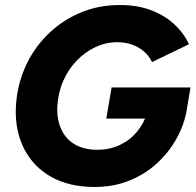

<svg xmlns="http://www.w3.org/2000/svg" viewBox="-20 -732 778 764"><path d="M357 12Q256 12 185 -27.5Q114 -67 77 -138Q40 -209 43 -301Q46 -384 77.5 -458.5Q109 -533 165 -590Q221 -647 295 -679.5Q369 -712 457 -712Q527 -712 581 -691.5Q635 -671 673 -636Q711 -601 732 -556L585 -485Q573 -510 552.5 -527.5Q532 -545 505.5 -554.5Q479 -564 446 -564Q401 -564 359.5 -544.5Q318 -525 284.5 -490Q251 -455 231 -408.5Q211 -362 208 -307Q206 -256 224 -217Q242 -178 278.5 -157Q315 -136 367 -136Q416 -136 456.5 -155Q497 -174 524.5 -207Q552 -240 565 -281L723 -294Q713 -236 683 -181.5Q653 -127 605.5 -83Q558 -39 495 -13.5Q432 12 357 12ZM403 -260 424 -384H738L723 -294L628 -260Z"/></svg>

Font: Figtree ExtraBold
Style: Italic
Weight: 800
Italic angle: -9.5°
Foundry: Erik Kennedy
Version: Version 2.001;gftools[0.9.30]